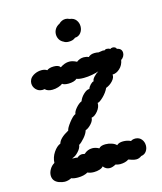

<svg xmlns="http://www.w3.org/2000/svg" viewBox="-108 -796 737 874"><g transform="rotate(-15 260.5 -358.5)"><path d="M450 -108Q468 -107 478 -94.5Q488 -82 488 -65Q488 -50 479.5 -38Q471 -26 455 -24Q443 -15 430 -15Q420 -15 408.5 -19Q397 -23 394 -24Q378 -13 353 -13Q344 -13 332 -17Q316 -8 303 -8Q285 -8 273 -24Q268 -17 255.5 -13Q243 -9 229 -9Q211 -9 199 -15Q180 -4 152 -4Q132 -4 121 -9Q105 -1 89 -1Q78 -1 61 -7Q34 -18 34 -45Q34 -59 42.5 -73.5Q51 -88 65 -96Q66 -122 81 -144.5Q96 -167 114 -174Q120 -198 164 -222Q165 -233 184 -257.5Q203 -282 215 -286Q216 -298 230 -314Q244 -330 257 -335Q263 -352 278.5 -366.5Q294 -381 306 -380Q309 -390 318 -399Q327 -408 334 -409Q333 -417 343.5 -428.5Q354 -440 366 -447Q356 -443 335 -439Q314 -435 295 -435Q272 -435 261 -440Q255 -434 244 -431Q233 -428 221 -428Q200 -428 192 -435Q185 -429 171 -424.5Q157 -420 143 -420Q120 -420 109 -432Q105 -431 99 -431Q81 -431 69 -443.5Q57 -456 57 -473Q57 -482 62 -492Q69 -504 84.5 -511.5Q100 -519 117 -519Q133 -519 143 -512Q154 -521 176 -521Q199 -521 206 -509Q228 -524 249 -524Q265 -524 284 -514Q299 -526 318 -526Q331 -526 341 -521Q352 -532 371 -532Q383 -532 389 -530Q407 -533 410 -533Q416 -533 419 -532Q422 -536 429 -536Q438 -536 446 -531Q449 -535 457 -535Q463 -535 468 -532Q473 -529 474 -524Q497 -520 497 -499Q497 -491 492.5 -483Q488 -475 480 -470Q476 -446 459.5 -431Q443 -416 425 -416Q427 -402 413.5 -387Q400 -372 381 -365Q372 -345 353.5 -327Q335 -309 326 -309Q327 -290 312 -271.5Q297 -253 282 -251Q282 -237 268 -222Q254 -207 241 -203Q237 -188 222 -170.5Q207 -153 195 -146Q194 -132 179.5 -116Q165 -100 151 -96Q151 -95 150 -95Q149 -95 149 -94Q169 -94 173 -92Q184 -102 197 -102Q201 -102 209 -100Q226 -116 248 -116Q264 -116 280 -107Q288 -118 311 -118Q326 -118 340.5 -113Q355 -108 362 -100Q372 -110 392 -110Q412 -110 428 -102Q435 -108 450 -108ZM272 -612Q257 -612 249 -618Q236 -624 229.5 -635Q223 -646 223 -659Q223 -673 230.5 -684.5Q238 -696 251 -702Q265 -716 283 -716Q292 -716 302 -711Q321 -709 331 -696Q341 -683 341 -666Q341 -649 331 -636Q321 -623 303 -622Q292 -612 272 -612Z"/></g></svg>

Font: Pangolin
Style: Regular
Weight: 400
Designer: Kevin Burke
Foundry: Google, Inc.
Version: Version 1.101